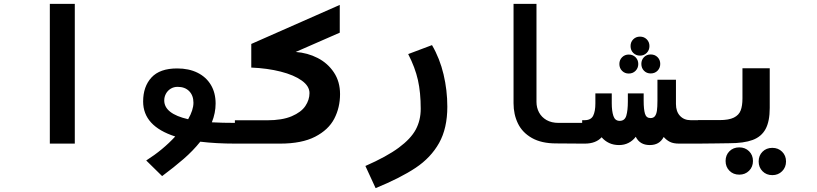

<svg xmlns="http://www.w3.org/2000/svg" viewBox="-20 -745 4240 996"><path d="M368 -725V0H238.5V-725Z M889 -37Q722.5 -90.5 722.5 -218.5Q722.5 -296 765.8 -343Q809 -390 899 -390Q959.5 -390 1004.5 -367.8Q1049.5 -345.5 1074 -304.5Q1098.5 -263.5 1098.5 -208Q1098.5 -159 1079 -110.5Q1133 -107.5 1201.5 -107.5V0Q1100.5 0 1019 -10Q981.5 37 932.5 79.5Q883.5 122 821 168.5L738.5 87.5Q825 32.5 889 -37ZM956 -126.5Q983.5 -174.5 983.5 -212Q983.5 -249.5 961.5 -272Q939.5 -294.5 901.5 -294.5Q881.5 -294.5 865.8 -285Q850 -275.5 841 -259.2Q832 -243 832 -224Q832 -155 956 -126.5Z M1198.5 -121H1365.5Q1444 -121 1493.2 -142Q1542.5 -163 1564 -195Q1585.5 -227 1585.5 -262Q1585.5 -298.5 1545.2 -327.2Q1505 -356 1436.2 -373.5Q1367.5 -391 1283.5 -394.5V-517L1742.5 -719.5V-575.5L1514 -475.5Q1575.5 -471 1627.8 -444.2Q1680 -417.5 1712 -369.5Q1744 -321.5 1744 -257Q1744 -187 1714 -129.2Q1684 -71.5 1614.8 -35.8Q1545.5 0 1433 0H1198.5Z M2162.5 -180.5Q2162.5 -265 2148 -329.8Q2133.5 -394.5 2097.5 -464.5L2221 -511Q2261.5 -441.5 2281 -359Q2300.5 -276.5 2300.5 -191.5Q2300.5 -79.5 2257.8 -3.2Q2215 73 2136.2 125.5Q2057.5 178 1928.5 231L1875.5 116Q1986 67.5 2048.5 21.2Q2111 -25 2136.8 -73Q2162.5 -121 2162.5 -180.5Z M2644 -209.5V-725H2763V-216.5Q2763 -186.5 2776.2 -161.8Q2789.5 -137 2815.2 -122.2Q2841 -107.5 2877.5 -107.5H3002V0L2865 -1Q2789 -1 2739.2 -29.2Q2689.5 -57.5 2666.8 -104.5Q2644 -151.5 2644 -209.5Z M3101 -33Q3071 0 3013.5 0H3000V-121.5H3012Q3045.5 -121.5 3057 -144.5Q3068.5 -167.5 3068.5 -208.5V-260.5H3153.5V-209.5Q3153.5 -169 3162 -143.5Q3170.5 -118 3194.5 -118Q3221 -118 3229 -145Q3237 -172 3237 -219V-260.5H3319V-222Q3319 -178 3325.8 -155.2Q3332.5 -132.5 3354.5 -132.5Q3369.5 -132.5 3377.2 -142.2Q3385 -152 3387.8 -171Q3390.5 -190 3390.5 -223V-331.5H3486.5V-205.5Q3486.5 -166.5 3507.5 -144Q3528.5 -121.5 3563 -121.5H3601V0H3503Q3473.5 0 3455.8 -8.8Q3438 -17.5 3423 -34.5Q3411.5 -13 3393.8 -2.8Q3376 7.5 3350.5 7.5Q3299 7.5 3278 -35.5Q3262.5 -15 3240.5 -3.8Q3218.5 7.5 3191.5 7.5Q3162.5 7.5 3139.8 -3.2Q3117 -14 3101 -33ZM3251 -506Q3251 -527 3265 -541Q3279 -555 3300 -555Q3321 -555 3335 -541Q3349 -527 3349 -506Q3349 -485 3335 -470.8Q3321 -456.5 3300 -456.5Q3279 -456.5 3265 -470.5Q3251 -484.5 3251 -506ZM3193 -413Q3193 -434 3207 -448Q3221 -462 3241.5 -462Q3263 -462 3277 -448Q3291 -434 3291 -413Q3291 -392 3277 -377.8Q3263 -363.5 3241.5 -363.5Q3221 -363.5 3207 -377.5Q3193 -391.5 3193 -413ZM3307 -413.5Q3307 -434.5 3320.8 -448.5Q3334.5 -462.5 3355.5 -462.5Q3377 -462.5 3391 -448.5Q3405 -434.5 3405 -413.5Q3405 -392.5 3391 -378.2Q3377 -364 3355.5 -364Q3334.5 -364 3320.8 -378Q3307 -392 3307 -413.5Z M3601 -122H3712Q3761 -122 3787 -135Q3813 -148 3822.2 -172Q3831.5 -196 3831.5 -234.5V-391H3973V-185Q3973 -115.5 3951.5 -75.8Q3930 -36 3884.5 -19Q3839 -2 3762.5 -2L3693 -1L3601 0ZM3744 90Q3744 59.5 3764 39.5Q3784 19.5 3815 19.5Q3845.5 19.5 3865.8 39.5Q3886 59.5 3886 90Q3886 120.5 3865.8 140.8Q3845.5 161 3815 161Q3784 161 3764 140.8Q3744 120.5 3744 90ZM3915.5 92.5Q3915.5 62 3935.5 42Q3955.5 22 3986.5 22Q4017 22 4037.2 42Q4057.5 62 4057.5 92.5Q4057.5 123 4037.2 143.2Q4017 163.5 3986.5 163.5Q3955.5 163.5 3935.5 143.2Q3915.5 123 3915.5 92.5Z"/></svg>

Font: JuliaMono ExtraBold
Style: Italic
Weight: 800
Italic angle: -9°
Monospace: yes
Designer: cormullion
Foundry: corm
Version: Version 0.057; ttfautohint (v1.8.4)